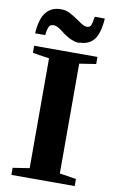

<svg xmlns="http://www.w3.org/2000/svg" viewBox="-95 -908 578 959"><g transform="rotate(10 194.5 -429.0)"><path d="M271 -49 355 -36V0H34V-36L118 -49V-606L34 -619V-655H355V-619L271 -606ZM254 -710V-708Q211 -708 158 -751Q130 -773 113 -773Q96 -773 90 -762Q83 -750 79 -717H28Q32 -791 60 -825Q87 -858 134 -858Q158 -858 177 -849Q196 -840 231 -816Q260 -794 274 -794Q283 -794 289 -797Q295 -800 298 -808Q301 -816 307 -850H358Q353 -776 328 -743Q302 -710 254 -710Z"/></g></svg>

Font: Libra Serif Modern
Style: Bold
Weight: 700
Designer: Stefan Peev, Context Ltd
Foundry: Ascender Corporation
Version: Version 1.000